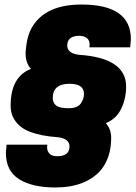

<svg xmlns="http://www.w3.org/2000/svg" viewBox="-20 -814 600 848"><path d="M283 -336Q322 -336 336.5 -356.5Q351 -377 351 -399Q351 -444 287 -444Q213 -444 213 -381Q213 -360 228 -348Q243 -336 283 -336ZM224 14Q123 14 64.5 -22.5Q6 -59 6 -139L9 -175H189L188 -163Q188 -147 198.5 -135.5Q209 -124 232 -124Q287 -124 287 -167Q287 -202 235 -208Q160 -213 108.5 -233.5Q57 -254 36 -300Q27 -320 27 -348Q27 -475 117 -510Q93 -534 93 -581Q96 -622 103 -648.5Q110 -675 124 -698Q184 -794 340 -794Q558 -794 558 -641L555 -605H375L376 -617Q376 -653 332 -656Q277 -656 277 -613Q277 -578 329 -572Q537 -558 537 -432Q537 -379 515.5 -334Q494 -289 447 -270Q471 -245 471 -204Q471 -120 426 -63Q358 14 224 14Z"/></svg>

Font: Tanohe Sans ExtraBold
Style: Italic
Weight: 800
Designer: Village Type and Design LLC & Cristiano Sobral
Foundry: Cooper Hewitt Smithsonian Design Museum
Version: Version 1.00;September 29, 2021;FontCreator 13.0.0.2655 64-b